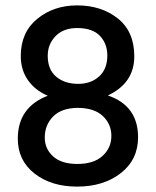

<svg xmlns="http://www.w3.org/2000/svg" viewBox="-20 -683 578 712"><path d="M492 -174Q492 -91 428 -41Q364 9 266 9Q170 9 108 -39.5Q46 -88 46 -169Q46 -285 157 -328Q110 -348 83.5 -386Q57 -424 57 -475Q57 -563 118 -613Q179 -663 266 -663Q356 -663 417 -614.5Q478 -566 478 -474Q478 -375 380 -329Q492 -291 492 -174ZM146 -173Q146 -131 177 -103Q208 -75 267 -75Q328 -75 360.5 -105Q393 -135 393 -179Q393 -223 361 -253Q329 -283 267 -283Q207 -282 176.5 -250.5Q146 -219 146 -173ZM157 -476Q157 -425 188.5 -398.5Q220 -372 270 -372Q317 -372 347.5 -399.5Q378 -427 378 -477Q378 -521 350.5 -550Q323 -579 266 -579Q215 -579 186 -549Q157 -519 157 -476Z"/></svg>

Font: Hind Siliguri Medium
Style: Regular
Weight: 500
Designer: Jyotish Sonowal
Foundry: Indian Type Foundry
Version: Version 1.001;PS 1.0;hotconv 1.0.86;makeotf.lib2.5.63406; tt